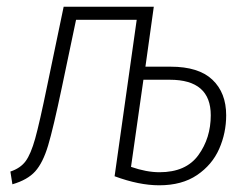

<svg xmlns="http://www.w3.org/2000/svg" viewBox="-20 -542 739 573"><path d="M655 -198Q655 -145 634 -97.5Q613 -50 568 -19.5Q523 11 455 11Q395 11 322 -16L388 -483H207L165 -283Q139 -159 123.5 -107.5Q108 -56 85 -30.5Q62 -5 17 8L11 -30Q41 -40 56.5 -61Q72 -82 85 -128.5Q98 -175 121 -287L170 -522H439L414 -343H489Q573 -343 614 -304Q655 -265 655 -198ZM609 -198Q609 -304 487 -304H408L371 -44Q417 -28 456 -28Q535 -28 572 -79Q609 -130 609 -198Z"/></svg>

Font: Fira Sans Condensed ExtraLight
Style: Italic
Weight: 275
Width: 3
Italic angle: -8°
Designer: Carrois Corporate & Edenspiekermann AG
Foundry: Carrois Corporate GbR & Edenspiekermann AG
Version: Version 4.203